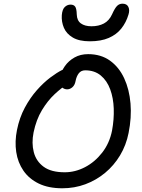

<svg xmlns="http://www.w3.org/2000/svg" viewBox="-20 -1002 762 1032"><path d="M314.8 10Q240.6 10 188.4 -15.3Q136.2 -40.6 105.9 -84.7Q75.6 -128.8 67.2 -185.1Q58.8 -241.4 71.2 -303.2Q84.6 -369.8 113.4 -423.3Q142.2 -476.8 178.2 -517.4Q214.2 -558 250.2 -585.1Q286.2 -612.2 314.3 -626Q342.4 -639.8 354.4 -639.8Q364.4 -639.8 372.3 -636.7Q380.2 -633.6 385.4 -620.8Q395.8 -599.4 382 -582Q368.2 -564.6 344 -550.8Q311 -530.6 273.6 -495.7Q236.2 -460.8 205.5 -410Q174.8 -359.2 160.4 -290Q149 -233 161.6 -184.2Q174.2 -135.4 214.6 -105.7Q255 -76 327.8 -76Q384.2 -76 437.1 -103.6Q490 -131.2 529.3 -181.7Q568.6 -232.2 582.2 -300Q593.4 -360.4 591.4 -417.9Q589.4 -475.4 572.3 -521.9Q555.2 -568.4 521.7 -596.2Q488.2 -624 438 -624Q415.6 -624 403.2 -607.6Q390.8 -591.2 386.2 -566.4Q382.2 -544.6 369.2 -533.2Q356.2 -521.8 341 -521.8Q328.4 -521.8 318 -528.9Q307.6 -536 302.8 -550.5Q298 -565 302.2 -585.2Q309 -618.8 329 -647.1Q349 -675.4 380.7 -693.2Q412.4 -711 453.8 -711Q522.4 -711 571 -676.2Q619.6 -641.4 647.4 -581.5Q675.2 -521.6 681.5 -445.9Q687.8 -370.2 671.2 -287.6Q658.2 -221.6 625.3 -166.9Q592.4 -112.2 544.6 -72.7Q496.8 -33.2 438.6 -11.6Q380.4 10 314.8 10ZM463 -780Q405.4 -780 371.3 -800.2Q337.2 -820.4 323.5 -852.5Q309.8 -884.6 312.2 -920.6Q314.8 -951.8 328.3 -964.5Q341.8 -977.2 359 -977.2Q376.4 -977.2 384.1 -966.3Q391.8 -955.4 392.6 -924.2Q393.6 -891.4 414.8 -876.1Q436 -860.8 471.8 -860.8Q510 -860.8 538.3 -875.7Q566.6 -890.6 582.2 -924.8Q597.4 -958.6 609.4 -970.4Q621.4 -982.2 638.4 -982.2Q661.8 -982.2 670 -964.8Q678.2 -947.4 670.4 -923Q658 -881.4 632.3 -848.9Q606.6 -816.4 564.8 -798.2Q523 -780 463 -780Z"/></svg>

Font: Shantell Sans Light
Style: Italic
Weight: 300
Italic angle: -11°
Designer: Stephen Nixon, Anya Danilova, Shantell Martin
Foundry: Arrow Type
Version: Version 1.008;[ac192a2d6]